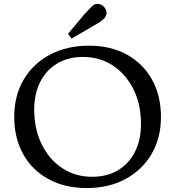

<svg xmlns="http://www.w3.org/2000/svg" viewBox="-20 -941 886 971"><path d="M418 10Q308 10 225.5 -35Q143 -80 97.5 -161Q52 -242 52 -350Q52 -457 99.5 -538Q147 -619 232.5 -664.5Q318 -710 430 -710Q540 -710 621.5 -665Q703 -620 748.5 -539Q794 -458 794 -349Q794 -243 746.5 -162Q699 -81 614.5 -35.5Q530 10 418 10ZM446 -47Q521 -47 576.5 -80Q632 -113 662.5 -173Q693 -233 693 -314Q693 -413 655 -489.5Q617 -566 551 -609.5Q485 -653 400 -653Q325 -653 269.5 -620Q214 -587 183.5 -527Q153 -467 153 -386Q153 -288 191 -211Q229 -134 295 -90.5Q361 -47 446 -47ZM342 -746 324 -770 406 -868Q417 -880 426.5 -890Q436 -900 446 -910Q460 -923 477.5 -921Q495 -919 507 -905Q520 -890 518.5 -873Q517 -856 502 -843Q491 -833 479.5 -826Q468 -819 454 -811Z"/></svg>

Font: Hedvig Letters Serif 12pt
Style: Regular
Weight: 400
Designer: Alexander Örn & Tor Weibull
Foundry: Kanon Foundry
Version: Version 1.000; ttfautohint (v1.8.4.7-5d5b)